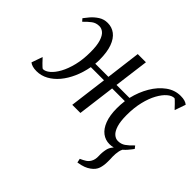

<svg xmlns="http://www.w3.org/2000/svg" viewBox="-185 -771 1243 1243"><g transform="rotate(45 437.0 -149.0)"><path d="M655.5 240.5 649.5 213Q672 203 687.2 193.2Q702.5 183.5 712 167Q725 145 723.5 113.5Q722 82 728.5 51.5Q733 30.5 747 13Q761 -4.5 769 -15.5L818.5 -45.5Q799.5 -24 794.5 1Q789.5 26 790 52.5Q790.5 64 791 75.8Q791.5 87.5 791 98Q791 132 782 159.8Q773 187.5 743.5 208.5Q727.5 220 708.2 227.5Q689 235 655.5 240.5ZM50 10Q27.5 10 12.2 5.2Q-3 0.5 -13 -7.5L13.5 -83Q15.5 -81.5 23 -73.2Q30.5 -65 40.2 -54.8Q50 -44.5 58.5 -37Q67 -29.5 70 -29Q92 -29 116.5 -49.8Q141 -70.5 162.2 -109.2Q183.5 -148 197 -202.5Q210.5 -257 210.5 -324.5Q210.5 -385 199.2 -420Q188 -455 170.2 -469.8Q152.5 -484.5 132 -484.5Q102 -484.5 80 -468Q58 -451.5 33 -425.5L18 -443Q28 -457 47.2 -479.5Q66.5 -502 93.8 -519.8Q121 -537.5 156 -537.5Q194.5 -537.5 224 -515Q253.5 -492.5 270.2 -446.8Q287 -401 287 -330.5Q287 -321 286.5 -311.5Q286 -302 285 -293.5H405.5L435.5 -532H510.5L479.5 -293.5H598.5Q614.5 -361 647 -416.2Q679.5 -471.5 724.8 -504.5Q770 -537.5 823.5 -537.5Q846 -537.5 861.2 -533Q876.5 -528.5 887 -519.5L861 -444.5Q859 -446 851.2 -454.2Q843.5 -462.5 833.8 -472.8Q824 -483 816 -490.5Q808 -498 805 -498.5Q782 -498.5 757.5 -477.5Q733 -456.5 711.5 -417.5Q690 -378.5 676.8 -323.8Q663.5 -269 663.5 -202Q663.5 -144.5 674.5 -109.5Q685.5 -74.5 703.5 -58.8Q721.5 -43 742.5 -43Q771 -43 792.8 -58Q814.5 -73 842 -102L856 -84Q847 -71 828 -48.5Q809 -26 781.2 -8Q753.5 10 718 10Q680.5 10 651 -12.2Q621.5 -34.5 604.5 -79Q587.5 -123.5 587.5 -189.5Q587.5 -205 588.5 -221.5Q589.5 -238 592 -257.5H475.5L442.5 0H368L401 -257.5H280.5Q270 -201 248.5 -152.2Q227 -103.5 196.8 -67.2Q166.5 -31 129.2 -10.5Q92 10 50 10Z"/></g></svg>

Font: Merriweather 72pt Light
Style: Italic
Weight: 300
Italic angle: -7.8°
Version: Version 2.101